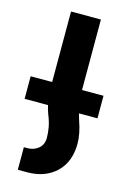

<svg xmlns="http://www.w3.org/2000/svg" viewBox="-115 -557 580 863"><g transform="rotate(15 174.5 -125.5)"><path d="M105 -167V-500H244V-167ZM105 -167H244Q246 -156 248.5 -133Q251 -110 255 -84.5Q259 -59 266 -39Q277 -8 282 18Q287 44 287 66Q287 151 236 200Q185 249 101 249H58V144H75Q104 144 125.5 126.5Q147 109 147 76Q147 53 142.5 28Q138 3 125 -29Q118 -48 113.5 -68.5Q109 -89 107 -113.5Q105 -138 105 -167ZM5 -172H344V-67H5Z"/></g></svg>

Font: Noto Sans Armenian
Style: Bold
Weight: 700
Version: Version 2.007